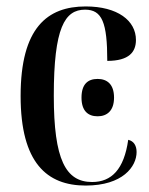

<svg xmlns="http://www.w3.org/2000/svg" viewBox="-20 -566 462 596"><path d="M246 10C361 10 404 -49 404 -94C404 -113 396 -128 378 -132C365 -40 326 -1 266 -1C184 -1 147 -70 147 -269C147 -480 181 -536 244 -536C297 -536 313 -496 313 -377C381 -377 402 -405 402 -442C402 -502 345 -546 246 -546C127 -546 44 -480 44 -268C44 -60 126 10 246 10ZM283 -205C312 -205 334 -222 334 -263C334 -305 312 -321 283 -321C253 -321 233 -305 233 -263C233 -222 253 -205 283 -205Z"/></svg>

Font: Noto Serif Display Condensed Medium
Style: Regular
Weight: 500
Width: 3
Designer: Monotype Design Team
Foundry: Monotype Imaging Inc.
Version: Version 2.009